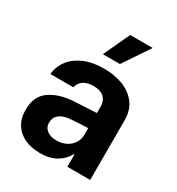

<svg xmlns="http://www.w3.org/2000/svg" viewBox="-181 -872 921 997"><g transform="rotate(30 279.0 -373.0)"><path d="M228.5 -311.5Q282.2 -314.9 360.4 -318.4V-361.3Q359.4 -394.5 337.4 -413.1Q315.4 -431.6 275.4 -431.6Q239.3 -431.6 216.3 -416Q193.4 -400.4 187.5 -373H49.8Q54.2 -419.9 82.3 -457Q110.4 -494.1 160.6 -515.6Q210.9 -537.1 279.3 -537.1Q339.8 -537.1 390.9 -518.1Q441.9 -499 472.9 -458.7Q503.9 -418.5 503.9 -357.4V0H367.2V-73.2H363.3Q342.3 -34.7 303.5 -12.5Q264.6 9.8 208 9.8Q156.2 9.8 116.5 -8.1Q76.7 -25.9 54 -61.5Q31.2 -97.2 31.2 -148.4Q31.2 -230.5 86.4 -268.6Q141.6 -306.6 228.5 -311.5ZM249 -89.8Q281.2 -89.8 306.9 -103Q332.5 -116.2 346.7 -139.2Q360.8 -162.1 360.4 -189.5V-228Q337.4 -227.5 303.7 -225.6Q270 -223.6 252 -221.7Q213.9 -217.8 191.9 -200.2Q169.9 -182.6 169.9 -152.3Q169.9 -122.6 191.7 -106.2Q213.4 -89.8 249 -89.8ZM307.6 -755.9H442.4L336.9 -598.6H234.4Z"/></g></svg>

Font: WEMIX Pretendard
Style: Bold
Weight: 700
Designer: Base glyphs from Inter by Rasmus Andersson; Hangeul glyphs from Noto Sans CJK(Source Han Sans) by Jang Soo-young and Kan
Foundry: Kil Hyung-jin
Version: Version 1.000